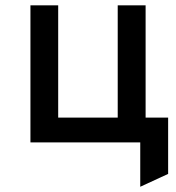

<svg xmlns="http://www.w3.org/2000/svg" viewBox="-20 -531 656 716"><path d="M93.5 0V-511H197V-92.5H419V-511H523V0ZM503 165.5V0H445V-92.5H607V117.5Z"/></svg>

Font: Overpass Mono SemiBold
Style: Regular
Weight: 600
Monospace: yes
Designer: Delve Withrington, Dave Bailey
Foundry: Delve Fonts LLC
Version: Version 4.000